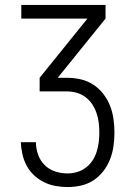

<svg xmlns="http://www.w3.org/2000/svg" viewBox="-20 -540 540 775"><path d="M252 215Q228 215 203.5 210.5Q179 206 157 195Q135 184 117 167Q99 150 87.5 128.5Q76 107 70.5 82.5Q65 58 64 34H125Q125 59 133.5 83.5Q142 108 160 126Q178 144 202.5 152Q227 160 252 160Q272 160 291 154.5Q310 149 326 137Q342 125 353 108.5Q364 92 370 73Q376 54 378.5 34.5Q381 15 381 -5Q381 -25 378.5 -45Q376 -65 369.5 -84Q363 -103 352 -119.5Q341 -136 325 -148Q309 -160 289.5 -165.5Q270 -171 250 -171H140V-226L333 -465H66V-520H406V-465L213 -226H250Q278 -226 305 -220Q332 -214 355.5 -199Q379 -184 396.5 -161.5Q414 -139 424 -113.5Q434 -88 438 -60Q442 -32 442 -5Q442 23 438 50.5Q434 78 424 103.5Q414 129 397 151Q380 173 357 188Q334 203 307 209Q280 215 252 215Z"/></svg>

Font: Iosevka SS18 Light
Style: Regular
Weight: 300
Monospace: yes
Designer: Belleve Invis
Foundry: Belleve Invis
Version: Version 25.1.1; ttfautohint (v1.8.4)